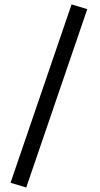

<svg xmlns="http://www.w3.org/2000/svg" viewBox="-20 -731 444 854"><path d="M298.3 -711.4 368.2 -690.4 96.7 103 26.9 82Z"/></svg>

Font: Vazir FD
Style: Regular-FD
Weight: 400
Designer: Saber Rastikerdar
Foundry: Saber Rastikerdar
Version: Version 30.0.0